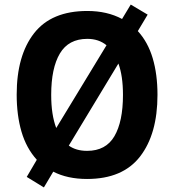

<svg xmlns="http://www.w3.org/2000/svg" viewBox="-20 -773 762 840"><path d="M669 -358Q669 -187 593 -88.5Q517 10 361 10Q275 10 213 -22L172 47L97 1L141 -74Q95 -125 74 -197Q53 -269 53 -359Q53 -530 129 -627.5Q205 -725 362 -725Q449 -725 514 -690L552 -753L626 -709L583 -637Q627 -589 648 -518.5Q669 -448 669 -358ZM204 -358Q204 -314 209.5 -278Q215 -242 226 -213L446 -575Q412 -603 362 -603Q280 -603 242 -539Q204 -475 204 -358ZM518 -358Q518 -441 498 -495L281 -136Q313 -113 361 -113Q443 -113 480.5 -177Q518 -241 518 -358Z"/></svg>

Font: Noto Sans Armenian SemiCondensed
Style: Bold
Weight: 700
Width: 4
Designer: Monotype Design Team
Foundry: Monotype Imaging Inc.
Version: Version 2.008; ttfautohint (v1.8.4.7-5d5b)